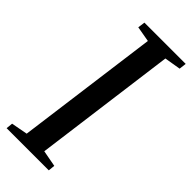

<svg xmlns="http://www.w3.org/2000/svg" viewBox="-245 -786 829 829"><g transform="rotate(45 170.0 -371.5)"><path d="M-5 0 -2 -30.5 73 -44.5 160 -697.5 89 -710 93.5 -743H345.5L341.5 -710L267 -697.5L180.5 -44.5L255.5 -30.5L252.5 0Z"/></g></svg>

Font: Merriweather 72pt
Style: Italic
Weight: 400
Italic angle: -7.8°
Version: Version 2.101